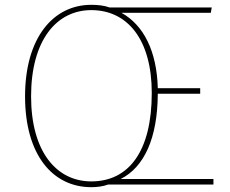

<svg xmlns="http://www.w3.org/2000/svg" viewBox="-20 -766 953 797"><path d="M866 -23H481C578 -72 634 -191 635 -377H811V-400H635C631 -554 576 -662 484 -713H855L859 -735H435C413 -743 387 -746 359 -746C200 -746 84 -608 84 -366C84 -124 198 11 359 11C383 11 407 8 429 0H866ZM109 -366C109 -598 214 -724 359 -724C509 -724 610 -602 610 -380C610 -137 514 -13 359 -13C214 -13 109 -137 109 -366Z"/></svg>

Font: Glow Sans SC Normal Thin
Style: Regular
Weight: 100
Designer: Ryoko NISHIZUKA (kana, bopomofo & ideographs); Paul D. Hunt (Latin, Greek & Cyrillic); Sandoll Communications, Soo-young
Version: Version 0.93